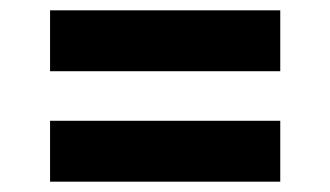

<svg xmlns="http://www.w3.org/2000/svg" viewBox="-20 -526 640 372"><path d="M77 -388V-506H523V-388ZM77 -174V-292H523V-174Z"/></svg>

Font: Iosevka Curly Heavy Extended
Style: Regular
Weight: 900
Width: 7
Monospace: yes
Designer: Belleve Invis
Foundry: Belleve Invis
Version: Version 11.1.0; ttfautohint (v1.8.3)